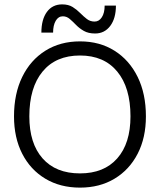

<svg xmlns="http://www.w3.org/2000/svg" viewBox="-20 -849 729 877"><path d="M264 -829Q292.5 -829 311.8 -817Q331 -805 346.2 -789.5Q361.5 -774 376.8 -762.2Q392 -750.5 412 -750.5Q432.5 -750.5 445.2 -770.2Q458 -790 458 -823.5H509.5Q509.5 -765 483.5 -730.5Q457.5 -696 414.5 -696Q383.5 -696 363 -707.8Q342.5 -719.5 327.5 -735Q312.5 -750.5 298.5 -762.5Q284.5 -774.5 267 -774.5Q246.5 -774.5 234.5 -754Q222.5 -733.5 222.5 -700H169Q169 -760 194.2 -794.5Q219.5 -829 264 -829ZM44 -317.5Q44 -420.5 81.5 -497.5Q119 -574.5 187 -617.2Q255 -660 345.5 -660Q435.5 -660 503.2 -617.2Q571 -574.5 608.8 -497.5Q646.5 -420.5 646.5 -317.5Q646.5 -220 608.8 -146.8Q571 -73.5 503.2 -32.8Q435.5 8 345.5 8Q255 8 187 -32.8Q119 -73.5 81.5 -146.8Q44 -220 44 -317.5ZM576 -317.5Q576 -449 515.5 -522.2Q455 -595.5 345.5 -595.5Q235 -595.5 174.5 -522.2Q114 -449 114 -317.5Q114 -194 174.5 -125.5Q235 -57 345.5 -57Q455 -57 515.5 -125.5Q576 -194 576 -317.5Z"/></svg>

Font: Overused Grotesk Book
Style: Regular
Weight: 375
Version: Version 0.004